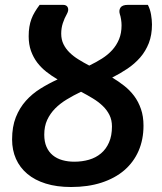

<svg xmlns="http://www.w3.org/2000/svg" viewBox="-20 -742 648 770"><path d="M589.5 -644C589.5 -650 589.2 -656.3 588.5 -663C587.9 -669.7 586.9 -676.5 585.8 -683.5C584.6 -690.5 582.9 -697.3 580.8 -704C578.6 -710.7 576 -716.8 573 -722.5H493C478 -722.5 468.1 -718.8 463.2 -711.5C458.4 -704.2 457.5 -695.5 460.5 -685.5C462.5 -679.8 464.2 -672.8 465.5 -664.5C466.8 -656.2 467.5 -648.2 467.5 -640.5C467.5 -619.5 464.2 -600.9 457.5 -584.8C450.8 -568.6 441.7 -554.1 430 -541.2C418.3 -528.4 404.6 -517 388.8 -507C372.9 -497 356 -487.7 338 -479C322.7 -487 308.2 -495.2 294.5 -503.8C280.8 -512.2 268.9 -521.5 258.8 -531.5C248.6 -541.5 240.5 -552.7 234.5 -565C228.5 -577.3 225.5 -591.3 225.5 -607C225.5 -622 227.7 -636.1 232 -649.2C236.3 -662.4 241.8 -674.8 248.5 -686.5C253.8 -696.2 255 -704.6 252 -711.8C249 -718.9 242.7 -722.5 233 -722.5H139C131.7 -712.8 125.2 -703.4 119.8 -694.2C114.2 -685.1 109.7 -675.6 106 -665.8C102.3 -655.9 99.6 -645.4 97.8 -634.2C95.9 -623.1 95 -610.5 95 -596.5C95 -574.8 98.1 -555.3 104.2 -538C110.4 -520.7 118.8 -505.1 129.2 -491.2C139.8 -477.4 152 -465 166 -454C180 -443 195 -432.8 211 -423.5C187 -412.5 164 -400.2 142 -386.5C120 -372.8 100.6 -356.6 83.8 -337.8C66.9 -318.9 53.5 -296.9 43.5 -271.8C33.5 -246.6 28.5 -216.8 28.5 -182.5C28.5 -154.2 33.7 -128.3 44 -105C54.3 -81.7 69.5 -61.6 89.5 -44.8C109.5 -27.9 134.2 -14.9 163.5 -5.8C192.8 3.4 226.7 8 265 8C310.3 8 351 2.2 387 -9.5C423 -21.2 453.5 -37.8 478.5 -59.2C503.5 -80.8 522.6 -106.7 535.8 -137C548.9 -167.3 555.5 -201 555.5 -238C555.5 -263 552.1 -285.3 545.2 -305C538.4 -324.7 529.2 -342.2 517.8 -357.5C506.2 -372.8 492.9 -386.4 477.8 -398.2C462.6 -410.1 446.7 -421 430 -431C451.3 -441.7 471.7 -453.5 491 -466.5C510.3 -479.5 527.3 -494.4 542 -511.2C556.7 -528.1 568.2 -547.3 576.8 -569C585.2 -590.7 589.5 -615.7 589.5 -644ZM429 -235C429 -210 425.1 -188.6 417.2 -170.8C409.4 -152.9 398.7 -138.2 385 -126.8C371.3 -115.2 355.3 -106.8 337 -101.5C318.7 -96.2 299 -93.5 278 -93.5C260.7 -93.5 244.7 -95.6 230 -99.8C215.3 -103.9 202.6 -110.4 191.8 -119.2C180.9 -128.1 172.5 -139.3 166.5 -153C160.5 -166.7 157.5 -183 157.5 -202C157.5 -224.3 161.4 -244 169.2 -261C177.1 -278 187.7 -293.2 201 -306.8C214.3 -320.2 229.9 -332.4 247.8 -343.2C265.6 -354.1 284.7 -364.3 305 -374C321.7 -365.3 337.5 -356.4 352.5 -347.2C367.5 -338.1 380.7 -328.1 392 -317.2C403.3 -306.4 412.3 -294.2 419 -280.8C425.7 -267.2 429 -252 429 -235Z"/></svg>

Font: Lato
Style: Bold Italic
Weight: 700
Italic angle: -7°
Designer: Lukasz Dziedzic
Foundry: tyPoland Lukasz Dziedzic
Version: Version 2.007; 2014-02-27